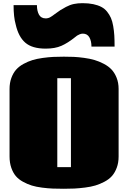

<svg xmlns="http://www.w3.org/2000/svg" viewBox="-20 -1149 793 1188"><path d="M39.1 0ZM689 -860.8H545.9Q545.9 -895 533 -918Q520 -940.9 492.2 -940.9Q482.4 -940.9 471.9 -936.3Q461.4 -931.6 457 -928.7Q452.6 -925.8 441.9 -917Q399.9 -883.3 360.4 -865.7Q320.8 -848.1 262.7 -848.1Q179.2 -848.1 136.7 -884.8Q94.2 -921.4 77.1 -997.6Q64 -1043.5 64 -1117.2H208.5Q208.5 -1081.5 221.2 -1058.3Q233.9 -1035.2 263.2 -1035.2Q266.6 -1035.2 270 -1035.6Q273.4 -1036.1 276.9 -1037.1Q280.3 -1038.1 283 -1038.8Q285.6 -1039.6 289.3 -1041.7Q293 -1043.9 294.7 -1044.9Q296.4 -1045.9 300.5 -1048.6Q304.7 -1051.3 305.7 -1052Q306.6 -1052.7 311 -1055.9Q315.4 -1059.1 315.9 -1059.6Q341.8 -1078.6 353 -1085.9Q364.3 -1093.3 388.4 -1106.2Q412.6 -1119.1 437 -1124.3Q461.4 -1129.4 490.7 -1129.4Q527.8 -1129.4 556.9 -1123.3Q585.9 -1117.2 606.9 -1106.2Q627.9 -1095.2 642.6 -1076.9Q657.2 -1058.6 666.3 -1038.1Q675.3 -1017.6 680.4 -988Q685.5 -958.5 687.3 -929.4Q689 -900.4 689 -860.8ZM375 19Q335.9 19 306.6 17.8Q277.3 16.6 240.5 12Q203.6 7.3 176.8 -1Q149.9 -9.3 122.6 -24.2Q95.2 -39.1 77.9 -59.6Q60.5 -80.1 49.8 -111.1Q39.1 -142.1 39.1 -180.7V-598.6Q39.1 -636.2 50.3 -666.7Q61.5 -697.3 79.6 -717.8Q97.7 -738.3 125.2 -753.4Q152.8 -768.6 180.7 -777.1Q208.5 -785.6 244.4 -790.5Q280.3 -795.4 309.8 -796.9Q339.4 -798.3 375 -798.3Q408.2 -798.3 436 -797.1Q463.9 -795.9 500 -791Q536.1 -786.1 564.5 -777.8Q592.8 -769.5 621.8 -754.4Q650.9 -739.3 670.2 -718.8Q689.5 -698.2 701.7 -667.5Q713.9 -636.7 713.9 -598.6V-180.7Q713.9 -142.1 702.4 -111.3Q690.9 -80.6 672.9 -60.1Q654.8 -39.6 626.5 -24.7Q598.1 -9.8 570.8 -1.5Q543.5 6.8 506.3 11.5Q469.2 16.1 440.7 17.6Q412.1 19 375 19ZM334.5 -114.7H418.9V-665H334.5Z"/></svg>

Font: Coda
Style: Heavy
Weight: 800
Version: Version 2.000; ttfautohint (v0.8) -r 50 -G 200 -x